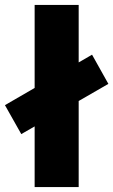

<svg xmlns="http://www.w3.org/2000/svg" viewBox="-85 -756 458 776"><path d="M55 0V-736H233V0ZM1 -214 -65 -331 287 -535 353 -417Z"/></svg>

Font: Mulish Black
Style: Regular
Weight: 900
Designer: Vernon Adams
Foundry: Vernon Adams
Version: Version 3.603; ttfautohint (v1.8.3)